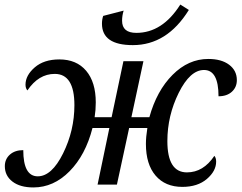

<svg xmlns="http://www.w3.org/2000/svg" viewBox="-20 -802 1050 834"><path d="M403.8 0 455.1 -246.1H381.8Q351.6 -128.4 282.2 -58.1Q212.9 12.2 125 12.2Q67.4 12.2 34.2 -13.2Q1 -38.6 1 -80.1Q1 -110.8 22.9 -130.4Q44.9 -149.9 81.1 -149.9Q81.1 -36.1 144 -36.1Q204.6 -36.1 253.9 -135.5Q303.2 -234.9 303.2 -345.2Q303.2 -481 217.8 -481Q147.5 -481 99.1 -409.2Q90.8 -418.5 90.8 -434.1Q90.8 -474.6 130.9 -509.3Q170.9 -543.9 237.8 -543.9Q312.5 -543.9 354.2 -494.6Q396 -445.3 396 -356.9Q396 -324.2 391.1 -293H464.8L516.1 -536.1H603L550.8 -293H628.9Q660.6 -407.7 729.5 -476.8Q798.3 -545.9 884.8 -545.9Q941.9 -545.9 975.3 -520.8Q1008.8 -495.6 1008.8 -454.1Q1008.8 -423.3 987.3 -403.6Q965.8 -383.8 929.2 -383.8Q929.2 -498 866.2 -498Q805.7 -498 756.3 -398.7Q707 -299.3 707 -189Q707 -53.2 792 -53.2Q863.3 -53.2 911.1 -125Q918.9 -116.2 918.9 -100.1Q918.9 -59.1 878.7 -24.7Q838.4 9.8 772 9.8Q697.8 9.8 655.8 -39.3Q613.8 -88.4 613.8 -176.8Q613.8 -207 620.1 -246.1H541L487.8 0ZM428.2 -732.9 517.1 -755.9Q510.3 -734.4 510.3 -711.9Q510.3 -659.2 572.3 -659.2Q685.5 -659.2 763.2 -782.2L800.3 -758.8Q705.6 -606 557.1 -606Q422.9 -606 422.9 -699.2Q422.9 -717.3 428.2 -732.9Z"/></svg>

Font: Droid Serif
Style: Italic
Weight: 400
Italic angle: -12°
Designer: Monotype Design team
Foundry: Monotype Imaging Inc.
Version: Version 1.03